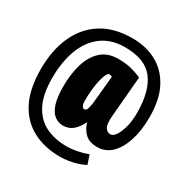

<svg xmlns="http://www.w3.org/2000/svg" viewBox="-186 -869 1123 1154"><g transform="rotate(30 376.0 -292.5)"><path d="M385 125Q276 125 194 82Q112 39 66.5 -49.5Q21 -138 21 -275Q21 -404 64.5 -502Q108 -600 194 -655Q280 -710 408 -710Q501 -710 574 -671Q647 -632 689.5 -552.5Q732 -473 732 -350Q732 -258 709.5 -187.5Q687 -117 646 -77Q605 -37 548 -37Q493 -37 463.5 -65Q434 -93 422 -136Q397 -88 369.5 -67Q342 -46 304 -46Q274 -46 247.5 -65Q221 -84 205.5 -129Q190 -174 190 -252Q190 -339 211 -408.5Q232 -478 277 -519Q322 -560 394 -560Q444 -560 480.5 -551.5Q517 -543 558 -525L534 -245Q529 -185 542.5 -164Q556 -143 579 -143Q597 -143 614 -168Q631 -193 642.5 -236Q654 -279 654 -334Q654 -484 595 -562.5Q536 -641 395 -641Q300 -641 235.5 -593Q171 -545 139 -459.5Q107 -374 107 -263Q107 -146 144 -77Q181 -8 243.5 21.5Q306 51 385 51Q422 51 459.5 43.5Q497 36 531 23L552 85Q533 96 504 105.5Q475 115 443 120Q411 125 385 125ZM366 -195Q377 -195 383.5 -206Q390 -217 395 -252L414 -446Q411 -449 406 -451Q401 -453 396 -453Q384 -453 375 -434Q366 -415 359 -384Q352 -353 348.5 -316Q345 -279 345 -243Q345 -217 352 -206Q359 -195 366 -195Z"/></g></svg>

Font: Georama ExtraCondensed ExtraBold
Style: Regular
Weight: 800
Width: 2
Designer: Jean-Baptiste Levee
Foundry: Production Type
Version: Version 1.000